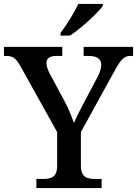

<svg xmlns="http://www.w3.org/2000/svg" viewBox="-23 -951 693 971"><path d="M283 -784V-771H331C387 -807 472 -886 497 -921V-931H373C352 -886 312 -822 283 -784ZM161 0H491V-46H459C419 -46 386 -53 386 -114V-283L555 -590C588 -651 605 -668 635 -668H650V-714H400V-668H427C467 -668 489 -653 489 -623C489 -608 484 -588 471 -563L409 -446C386 -403 364 -360 351 -329C340 -360 325 -399 303 -440L229 -578C221 -593 212 -614 212 -632C212 -652 224 -668 261 -668H292V-714H-3V-668H10C45 -668 59 -654 81 -615L266 -283V-111C266 -52 232 -46 192 -46H161Z"/></svg>

Font: Noto Serif Oriya Medium
Style: Regular
Weight: 500
Designer: David Williams
Foundry: Google LLC, David Williams
Version: Version 1.051